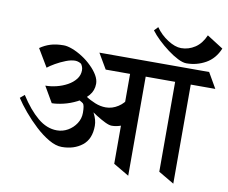

<svg xmlns="http://www.w3.org/2000/svg" viewBox="-91 -979 1314 1106"><g transform="rotate(10 566.5 -426.0)"><path d="M154.8 -519 92.8 -623Q120.6 -642.6 153.1 -652.8Q185.5 -663.1 230.5 -663.1Q251.5 -663.1 280.8 -652.1Q310.1 -641.1 341.1 -621.3Q372.1 -601.6 397.9 -575.7Q422.4 -551.8 437.3 -526.4Q452.1 -501 452.1 -477.1Q452.1 -437.5 427.2 -408.4Q402.3 -379.4 364.5 -360.4Q326.7 -341.3 287.6 -332Q248.5 -322.8 219.7 -322.8L165.5 -416Q197.3 -416 231 -424.3Q264.6 -432.6 293.5 -448.5Q322.3 -464.4 340.3 -487.3Q358.4 -510.3 358.4 -539.6Q358.4 -552.2 353.8 -562.5Q349.1 -572.8 346.7 -575.2Q343.8 -578.6 332.8 -583Q321.8 -587.4 310.5 -587.4Q286.6 -587.4 256.1 -575.4Q225.6 -563.5 198 -547.6Q170.4 -531.7 154.8 -519ZM326.2 -389.6 360.4 -423.8Q389.6 -407.7 418.7 -377Q447.8 -346.2 467.3 -309.1Q486.8 -272 486.8 -237.3Q486.8 -159.7 439 -122.1Q391.1 -84.5 319.8 -84.5Q284.7 -84.5 243.9 -108.2Q203.1 -131.8 163.3 -168.7Q123.5 -205.6 89.4 -246.3Q55.2 -287.1 33.2 -321.3L58.6 -342.8Q109.4 -263.2 162.8 -218.5Q216.3 -173.8 275.4 -173.8Q309.6 -173.8 339.4 -190.9Q369.1 -208 387.7 -236.6Q406.2 -265.1 406.2 -298.8Q406.2 -343.8 396.5 -353Q387.7 -361.8 326.2 -389.6ZM350.6 -402.3 370.6 -424.8Q384.8 -412.6 410.2 -395.5Q435.5 -378.4 467 -365.7Q498.5 -353 529.8 -353Q567.4 -353 601.6 -375Q635.7 -397 651.4 -430.7L681.2 -296.4Q666.5 -276.9 638.4 -265.9Q610.4 -254.9 582 -254.9Q567.4 -254.9 543 -266.6Q518.6 -278.3 489.7 -296.6Q460.9 -314.9 432.9 -335.2Q404.8 -355.5 382.8 -373.5Q360.8 -391.6 350.6 -402.3ZM638.7 -657.2 691.4 -567.4H492.2L439.5 -657.2ZM814 -657.2 866.2 -567.4H667.5L614.7 -657.2ZM634.8 -41.5V-656.2H726.1V12.2ZM917.5 -657.2 969.7 -567.4H770.5L718.3 -657.2ZM1081.5 -657.2 1133.3 -567.4H955.6L902.8 -657.2ZM898.4 -41.5V-656.2H989.7V12.2ZM726.6 -838.4 748 -860.8Q776.9 -819.3 819.8 -792Q862.8 -764.6 897.9 -764.6Q941.4 -764.6 978.8 -789.1Q1016.1 -813.5 1037.6 -863.8L1132.8 -803.2Q1107.4 -741.7 1055.4 -712.6Q1003.4 -683.6 943.4 -683.6Q922.4 -683.6 892.8 -698.5Q863.3 -713.4 831.8 -737.1Q800.3 -760.7 772.2 -787.6Q744.1 -814.5 726.6 -838.4Z"/></g></svg>

Font: Annapurna SIL
Style: Bold
Weight: 700
Designer: Peter Martin, Annie Olsen
Foundry: SIL International
Version: Version 2.000